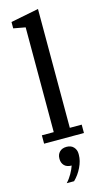

<svg xmlns="http://www.w3.org/2000/svg" viewBox="-151 -807 607 1108"><g transform="rotate(-15 153.0 -253.0)"><path d="M34 -50H105V-676L34 -689V-727L201 -760V-50H272V0H34ZM101 254Q120 234 134 209Q148 184 155 163Q126 163 111.5 147.5Q97 132 97 109V105Q97 82 112 66.5Q127 51 154 51Q181 51 196 67.5Q211 84 211 107V114Q211 149 192.5 187.5Q174 226 145 254H101Z"/></g></svg>

Font: IBM Plex Serif Text
Style: Regular
Weight: 450
Designer: Mike Abbink, Paul van der Laan, Pieter van Rosmalen
Foundry: Bold Monday
Version: Version 3.001